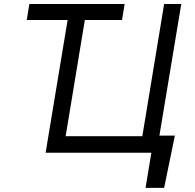

<svg xmlns="http://www.w3.org/2000/svg" viewBox="-20 -747 952 939"><path d="M589.5 -727.3H123.6L110.8 -649.1H310.7L203.1 0H720.2L691.8 171.9H782.7L835.2 -83.8H759.6L866.5 -727.3H782.7L676.1 -81H301.1L394.9 -649.1H576.7Z"/></svg>

Font: Margiela Sans
Style: Italic
Weight: 400
Italic angle: -9.39999°
Designer: Stefan Endress, Andreas Faust
Version: Version 1.100;FEAKit 1.0